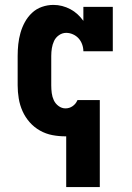

<svg xmlns="http://www.w3.org/2000/svg" viewBox="-20 -548 540 783"><path d="M250 215V8H247Q220 8 193.5 3Q167 -2 143 -15.5Q119 -29 101 -49.5Q83 -70 72 -94.5Q61 -119 56.5 -146Q52 -173 52 -200V-320Q52 -344 54.5 -367.5Q57 -391 63.5 -414Q70 -437 81.5 -458Q93 -479 110.5 -495.5Q128 -512 151 -520Q174 -528 198 -528Q216 -528 233.5 -523.5Q251 -519 267 -510.5Q283 -502 296 -490Q309 -478 320 -463V-520H440V-339H320Q320 -353 315 -367Q310 -381 300.5 -391.5Q291 -402 277.5 -408Q264 -414 250 -414Q234 -414 220.5 -404.5Q207 -395 200.5 -381Q194 -367 191.5 -351.5Q189 -336 189 -320V-200Q189 -184 191 -168.5Q193 -153 199.5 -139Q206 -125 219 -115.5Q232 -106 247 -106Q263 -106 276 -115Q289 -124 295 -138L296 -140H387V215Z"/></svg>

Font: Iosevka Curly Slab Heavy
Style: Regular
Weight: 900
Monospace: yes
Designer: Belleve Invis
Foundry: Belleve Invis
Version: Version 22.1.2; ttfautohint (v1.8.4)